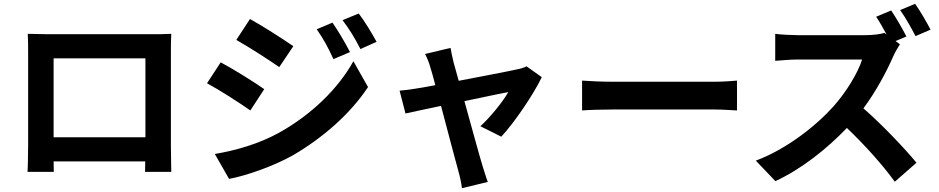

<svg xmlns="http://www.w3.org/2000/svg" viewBox="-20 -887 4940 1010"><path d="M745 -580V-165H262V-580ZM879 -612C879 -642 879 -679 881 -709C845 -707 807 -707 782 -707H232C205 -707 167 -708 126 -709C128 -681 128 -640 128 -612V-123C128 -75 126 12 125 17H263L262 -38H744L743 17H881C881 13 879 -83 879 -122Z M1729 -768 1646 -733C1682 -682 1705 -639 1734 -576L1821 -613C1798 -659 1758 -726 1729 -768ZM1867 -816 1782 -781C1819 -731 1844 -692 1876 -629L1961 -667C1937 -711 1898 -776 1867 -816ZM1295 -787 1223 -677C1289 -640 1393 -573 1449 -534L1523 -644C1471 -680 1361 -751 1295 -787ZM1110 -77 1185 54C1273 38 1417 -12 1519 -69C1682 -164 1824 -290 1916 -429L1839 -565C1760 -422 1620 -285 1450 -190C1342 -130 1222 -96 1110 -77ZM1141 -559 1069 -449C1136 -413 1240 -346 1297 -306L1370 -418C1319 -454 1209 -523 1141 -559Z M2617 -168C2687 -243 2788 -393 2830 -481L2750 -538C2736 -531 2717 -525 2699 -522C2660 -513 2520 -486 2393 -462L2366 -559C2360 -585 2354 -611 2350 -635L2216 -603C2227 -582 2237 -558 2244 -532C2251 -510 2260 -478 2270 -439C2224 -430 2188 -424 2174 -422C2141 -416 2114 -413 2082 -410L2113 -290C2143 -297 2216 -312 2300 -330C2336 -193 2377 -38 2392 16C2400 44 2407 77 2410 103L2546 70C2538 50 2525 6 2519 -12C2503 -64 2461 -218 2423 -355C2531 -378 2630 -398 2654 -403C2627 -354 2558 -269 2507 -223Z M3042 -306C3079 -309 3146 -311 3203 -311H3740C3782 -311 3833 -307 3857 -306V-463C3831 -461 3786 -457 3740 -457H3203C3151 -457 3078 -460 3042 -463Z M4875 -731C4857 -766 4821 -829 4794 -867L4715 -834C4742 -797 4775 -738 4796 -697ZM4691 -671 4748 -695C4731 -729 4694 -794 4668 -832L4589 -799C4607 -772 4627 -737 4644 -705L4632 -714C4612 -707 4572 -702 4529 -702H4176C4146 -702 4085 -705 4058 -709V-567C4079 -568 4134 -574 4176 -574H4515C4493 -503 4432 -404 4366 -329C4272 -224 4117 -102 3956 -42L4059 66C4196 2 4329 -103 4435 -214C4529 -124 4622 -21 4687 69L4801 -31C4742 -103 4621 -231 4522 -317C4589 -407 4645 -513 4679 -591C4688 -612 4706 -642 4714 -654Z"/></svg>

Font: Source Han Sans Old Style Bold
Style: Regular
Weight: 700
Designer: Ryoko NISHIZUKA (kana & ideographs); Paul D. Hunt (Latin, Greek & Cyrillic); Wenlong ZHANG (bopomofo); Sandoll Communica
Foundry: Adobe Systems Incorporated
Version: Version 1.004;PS 1.004;hotconv 1.0.81;makeotf.lib2.5.63406